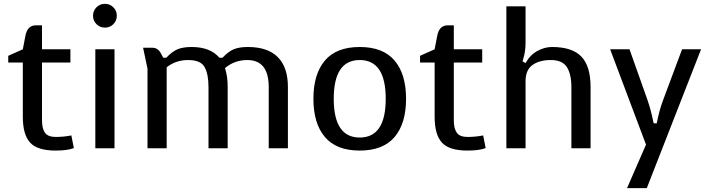

<svg xmlns="http://www.w3.org/2000/svg" viewBox="-20 -773 3692 1001"><path d="M167 -641H199V-516H347V-447H199V-145Q199 -103 214.5 -81Q230 -59 271 -59Q312 -59 352 -67L365 -1Q332 12 270 12Q175 12 137 -29.5Q99 -71 99 -164V-447H23V-482L99 -516L112 -584Q122 -641 167 -641Z M577 0H477V-516H577ZM483 -647Q465 -665 465 -691Q465 -717 483 -735Q501 -753 527 -753Q553 -753 571 -735Q589 -717 589 -691Q589 -665 571 -647Q553 -629 527 -629Q501 -629 483 -647Z M979 -528Q1076 -528 1124 -472H1140Q1171 -505 1199.5 -516.5Q1228 -528 1272 -528Q1376 -528 1428.5 -475Q1481 -422 1481 -320V0H1381V-319Q1381 -460 1269 -460Q1203 -460 1153 -418Q1167 -376 1167 -320V0H1067V-319Q1067 -387 1046.5 -423.5Q1026 -460 961 -460Q896 -460 849 -422V0H749V-415L726 -524H775Q802 -524 817 -498L831 -472H847Q878 -505 906.5 -516.5Q935 -528 979 -528Z M2037 -457.5Q2097 -387 2097 -258Q2097 -129 2037 -58.5Q1977 12 1855.5 12Q1734 12 1674 -58.5Q1614 -129 1614 -258Q1614 -387 1674 -457.5Q1734 -528 1855.5 -528Q1977 -528 2037 -457.5ZM1855.5 -460Q1720 -460 1720 -258Q1720 -56 1855.5 -56Q1991 -56 1991 -258Q1991 -460 1855.5 -460Z M2314 -641H2346V-516H2494V-447H2346V-145Q2346 -103 2361.5 -81Q2377 -59 2418 -59Q2459 -59 2499 -67L2512 -1Q2479 12 2417 12Q2322 12 2284 -29.5Q2246 -71 2246 -164V-447H2170V-482L2246 -516L2259 -584Q2269 -641 2314 -641Z M2858 -528Q2963 -528 3011 -478Q3059 -428 3059 -319V0H2959V-318Q2959 -386 2935.5 -423Q2912 -460 2852 -460Q2792 -460 2756 -434Q2720 -408 2720 -350V0H2620V-740H2720V-550Q2720 -505 2708 -466L2704 -453L2720 -444Q2743 -486 2781 -507Q2819 -528 2858 -528Z M3437 -251 3536 -516H3635L3352 208H3249L3348 -19L3161 -516H3262L3356 -251Q3373 -201 3384 -148L3388 -130H3404Q3417 -198 3437 -251Z"/></svg>

Font: Voces
Style: Regular
Weight: 400
Designer: Ana Paula Megda, Pablo Ugerman
Foundry: Ana Paula Megda, Pablo Ugerman
Version: Version 1.003